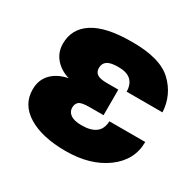

<svg xmlns="http://www.w3.org/2000/svg" viewBox="-125 -668 835 820"><g transform="rotate(30 293.0 -258.0)"><path d="M290.5 14.6Q411.1 14.6 488.8 -42.2Q566.4 -99.1 566.4 -189H389.6Q388.2 -150.4 364 -132.6Q339.8 -114.7 295.4 -114.7Q258.3 -114.7 240.5 -127.2Q222.7 -139.6 222.7 -160.6Q222.7 -179.2 234.4 -189.2Q246.1 -199.2 286.6 -199.2H355V-325.2H298.8Q264.2 -325.2 250.5 -335Q236.8 -344.7 236.8 -364.3Q236.8 -386.7 252.9 -397.9Q269 -409.2 307.6 -409.2Q350.1 -409.2 370.1 -389.9Q390.1 -370.6 390.1 -335.4H566.9Q562.5 -418.9 502.7 -475.6Q442.9 -532.2 303.2 -531.2Q176.8 -531.2 114.3 -491Q51.8 -450.7 51.8 -377.4Q51.8 -329.6 85.7 -296.4Q119.6 -263.2 177.7 -254.9V-265.6Q112.3 -260.7 75 -228.8Q37.6 -196.8 37.6 -143.6Q37.6 -68.8 106 -27.1Q174.3 14.6 290.5 14.6Z"/></g></svg>

Font: Roboto Flex
Style: wght 900 wdth 100 opsz 14.0 GRAD 0.00 slnt 0.00 XTRA 468 XOPQ 96 YOPQ 79 YTLC 514 YTUC 712 YTAS 750 YTDE -203.00 YTFI 738
Weight: 900
Designer: Berlow after Robertson
Foundry: Google
Version: Version 3.100